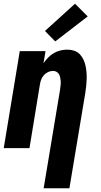

<svg xmlns="http://www.w3.org/2000/svg" viewBox="-20 -794 540 1029"><path d="M214 215 302 -314Q303 -325 304.5 -335.5Q306 -346 305.5 -356.5Q305 -367 303 -377Q301 -387 296.5 -395.5Q292 -404 283.5 -409Q275 -414 264 -414Q251 -414 238 -408Q225 -402 215.5 -391.5Q206 -381 201 -368Q196 -355 194 -342L138 0H0L86 -520H224L213 -455Q224 -471 237.5 -485Q251 -499 268 -509Q285 -519 303.5 -523.5Q322 -528 340 -528Q359 -528 376.5 -522.5Q394 -517 406 -505Q418 -493 426 -477Q434 -461 438 -443.5Q442 -426 443.5 -407.5Q445 -389 444.5 -370.5Q444 -352 442 -333Q440 -314 437 -295L352 215ZM276 -572 221 -628 382 -774 450 -706Z"/></svg>

Font: Iosevka SS04 Heavy Oblique
Style: Regular
Weight: 900
Italic angle: -9°
Monospace: yes
Designer: Belleve Invis
Foundry: Belleve Invis
Version: Version 19.0.0; ttfautohint (v1.8.4)